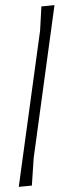

<svg xmlns="http://www.w3.org/2000/svg" viewBox="-20 -723 254 747"><path d="M192 -703 111 -108 104 -1 53 4 136 -604 141 -698Z"/></svg>

Font: Alegreya Sans Light
Style: Italic
Weight: 300
Italic angle: -7°
Designer: Juan Pablo del Peral
Foundry: Huerta Tipografica
Version: Version 2.007